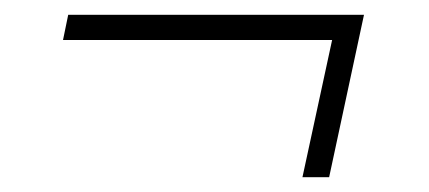

<svg xmlns="http://www.w3.org/2000/svg" viewBox="-20 -292 579 259"><path d="M388 -53 428 -238H65L72 -272H471L424 -53Z"/></svg>

Font: Saira Thin Thin
Style: Italic
Weight: 250
Italic angle: -12°
Version: Version 1.101